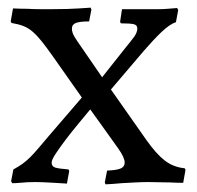

<svg xmlns="http://www.w3.org/2000/svg" viewBox="-20 -476 515 502"><path d="M368 0Q353 0 333.5 1Q314 2 297 3Q277 5 256 6L254 1L260 -30Q285 -31 295.5 -35.5Q306 -40 306 -51Q306 -64 289 -88L216 -190Q202 -173 184.5 -152Q167 -131 151.5 -110.5Q136 -90 125.5 -74Q115 -58 115 -51Q115 -41 124 -38Q133 -35 159 -33L161 -29L155 4Q138 3 122 2Q108 1 94 0.5Q80 0 72 0Q61 0 51 0.5Q41 1 32 2Q21 3 12 3L9 -2L15 -33Q28 -40 38.5 -47.5Q49 -55 59 -65Q69 -75 80.5 -88.5Q92 -102 108 -121L194 -221L118 -329Q101 -353 89 -368Q77 -383 65.5 -393Q54 -403 41 -408Q28 -413 10 -416L8 -420L14 -454Q34 -453 52 -453Q68 -452 85.5 -452Q103 -452 115 -452Q136 -452 154.5 -452.5Q173 -453 187 -454Q203 -455 217 -456L219 -451L213 -420Q189 -420 178.5 -416Q168 -412 168 -401Q168 -391 175 -379.5Q182 -368 192 -354L247 -274L308 -351Q322 -368 330.5 -379.5Q339 -391 339 -402Q339 -410 330.5 -412.5Q322 -415 296 -415L294 -419L299 -452H372Q382 -452 394.5 -452Q407 -452 418 -453Q430 -454 443 -455L446 -450L440 -418Q424 -413 402.5 -392.5Q381 -372 356 -343L270 -242L362 -111Q388 -74 410.5 -56.5Q433 -39 463 -36L465 -32L459 2Q442 2 425 1Q411 1 395.5 0.5Q380 0 368 0Z"/></svg>

Font: Alegreya
Style: Regular
Weight: 400
Designer: Juan Pablo del Peral
Foundry: Juan Pablo del Peral
Version: Version 1.003